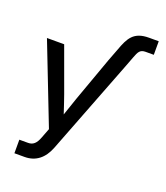

<svg xmlns="http://www.w3.org/2000/svg" viewBox="-165 -840 1001 1157"><g transform="rotate(20 335.5 -262.0)"><path d="M435.5 -594.7 405.3 -515.6 303.7 -232.9C290 -194.3 276.9 -155.8 264.2 -117.2C251.5 -155.8 238.8 -194.3 225.1 -232.9L122.1 -515.6H11.7L210.9 -3.4L187.5 57.6C171.9 99.6 152.8 117.2 120.6 117.2H64.9V204.1H130.4C200.2 204.1 251 165 279.8 90.3L514.2 -515.6L540 -583.5C554.7 -622.6 563.5 -640.6 599.1 -640.6H651.4V-727.5H589.4C490.7 -727.5 465.3 -676.8 435.5 -594.7Z"/></g></svg>

Font: Inteeer Medium
Style: Regular
Weight: 500
Designer: Rasmus Andersson
Foundry: rsms
Version: Version 4.001;Glyphs 3.4 (3402)